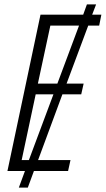

<svg xmlns="http://www.w3.org/2000/svg" viewBox="-20 -781 483 877"><path d="M14 0H94L66 76H107L135 0H291L302 -50H154L265 -350H351L362 -399H284L383 -664H433L443 -714H401L419 -761H377L360 -714H165ZM153 -399 210 -664H341L242 -399ZM79 -50 143 -350H224L112 -50Z"/></svg>

Font: Noto Sans Condensed Light
Style: Italic
Weight: 300
Width: 3
Italic angle: -12°
Designer: Monotype Design Team
Foundry: Monotype Imaging Inc.
Version: Version 2.013